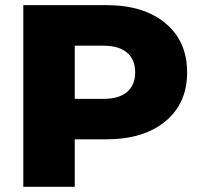

<svg xmlns="http://www.w3.org/2000/svg" viewBox="-20 -720 777 740"><path d="M69.8 0V-700.2H390.1Q533.7 -700.2 617.4 -630.6Q701.2 -561 701.2 -440.9Q701.2 -321.8 617.4 -252.4Q533.7 -183.1 390.1 -183.1H268.1V0ZM268.1 -338.9H377.9Q438.5 -338.9 469.7 -365.5Q501 -392.1 501 -440.9Q501 -490.2 469.7 -517.1Q438.5 -543.9 377.9 -543.9H268.1Z"/></svg>

Font: Montserrat ExtraBold
Style: Regular
Weight: 800
Designer: Julieta Ulanovsky
Foundry: Julieta Ulanovsky
Version: Version 9.000